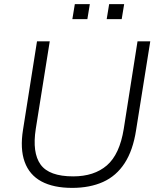

<svg xmlns="http://www.w3.org/2000/svg" viewBox="-20 -906 766 934"><path d="M331 8Q240 8 181.5 -23.5Q123 -55 100 -118.5Q77 -182 92 -275L160 -705H222L154 -279Q136 -163 177.5 -105.5Q219 -48 336 -48Q438 -48 500 -101.5Q562 -155 582 -279L649 -705H711L642 -273Q627 -175 586.5 -112.5Q546 -50 481.5 -21Q417 8 331 8ZM499 -813 511 -886H584L572 -813ZM332 -813 344 -886H417L405 -813Z"/></svg>

Font: Mulish ExtraLight Light
Style: Italic
Weight: 300
Italic angle: -9°
Version: Version 3.603